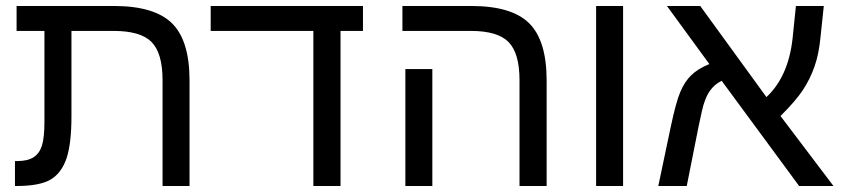

<svg xmlns="http://www.w3.org/2000/svg" viewBox="-20 -619 2807 639"><path d="M201.7 -92.8Q185.1 -43.5 148.9 -21.7Q112.8 0 35.2 0H29.8V-83H38.1Q71.8 -83 91.8 -95.7Q111.3 -108.4 119.6 -134.5Q127.9 -160.6 127.9 -213.9V-516.1H35.2V-599.1H358.9Q493.7 -599.1 552.2 -541.7Q610.8 -484.4 610.8 -351.1V0H521V-352.1Q521 -441.9 484.6 -479Q448.2 -516.1 357.9 -516.1H217.8V-231.9Q217.8 -142.1 201.7 -92.8Z M1113.3 -516.1V0H1022.9V-516.1H681.2V-599.1H1188V-516.1Z M1799.3 -351.1V0H1709V-352.1Q1709 -441.9 1672.6 -479Q1636.2 -516.1 1546.9 -516.1H1319.3V-599.1H1548.3Q1683.1 -599.1 1741.2 -541.5Q1799.3 -483.9 1799.3 -351.1ZM1418.9 -389.2V0H1329.1V-389.2Z M2053.7 -599.1V0H1963.9V-599.1Z M2304.7 -196.8 2265.6 0H2170.9L2211.9 -194.8Q2229.5 -278.8 2244.1 -313Q2258.8 -347.7 2281 -369.1Q2303.2 -390.6 2340.8 -405.8L2199.7 -599.1H2310.5L2530.8 -295.9Q2603.5 -363.8 2617.7 -490.2L2628.9 -599.1H2721.7L2710.4 -492.2Q2705.1 -438.5 2690.9 -397.9Q2676.3 -356 2652.1 -319.3Q2627.9 -282.7 2577.6 -232.9L2753.9 0H2639.6L2381.8 -350.1Q2342.8 -331.1 2326.2 -284.2Q2321.3 -272 2316.2 -250Q2311 -228 2304.7 -196.8Z"/></svg>

Font: Arimo
Style: Regular
Weight: 400
Designer: Steve Matteson
Foundry: Monotype Imaging Inc.
Version: Version 1.33